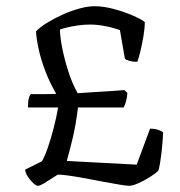

<svg xmlns="http://www.w3.org/2000/svg" viewBox="-20 -598 580 618"><path d="M102 0Q96 0 86.5 -9Q77 -18 69 -30.5Q61 -43 61 -52L115 -79Q124 -94 134 -123Q144 -152 153 -187Q162 -222 167 -252H70Q70 -273 73 -283Q76 -293 80 -295Q99 -295 120.5 -295Q142 -295 161 -296Q141 -330 126.5 -367.5Q112 -405 104.5 -439.5Q97 -474 96 -497Q108 -510 130.5 -524Q153 -538 180.5 -550.5Q208 -563 235.5 -570.5Q263 -578 284 -578Q313 -578 346.5 -569Q380 -560 407.5 -548Q435 -536 446 -527Q446 -506 441.5 -480Q437 -454 431.5 -431.5Q426 -409 422 -399Q407 -399 396.5 -402Q386 -405 382 -409L366 -501Q341 -510 316 -514.5Q291 -519 270 -519Q250 -519 229.5 -516Q209 -513 193.5 -509Q178 -505 173 -503Q173 -481 180 -445Q187 -409 199.5 -369.5Q212 -330 230 -298Q258 -300 283 -301.5Q308 -303 332 -304.5Q356 -306 380 -308L390 -299Q389 -284 385.5 -271.5Q382 -259 378 -252H231Q224 -195 214 -153.5Q204 -112 195 -80L420 -68L463 -184Q477 -184 488 -180.5Q499 -177 505 -172Q504 -144 500 -108Q496 -72 490 -49Q480 -39 461.5 -27.5Q443 -16 425 -8Q407 0 396 0Q388 0 366 -3.5Q344 -7 315.5 -12.5Q287 -18 257.5 -23.5Q228 -29 203.5 -32.5Q179 -36 166 -36Q159 -32 145.5 -23Q132 -14 120 -7Q108 0 102 0Z"/></svg>

Font: Texturina Medium 12pt Light
Style: Regular
Weight: 300
Version: Version 1.002